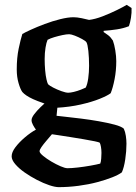

<svg xmlns="http://www.w3.org/2000/svg" viewBox="-20 -571 562 791"><path d="M222 200Q207 200 183 192Q159 184 132 170Q105 156 81.5 139.5Q58 123 43 105.5Q28 88 28 73Q28 56 43.5 35.5Q59 15 82.5 -5Q106 -25 128 -37Q122 -45 116 -56Q110 -67 110 -76Q110 -86 121 -100.5Q132 -115 147.5 -130Q163 -145 174 -153L218 -144L213 -94Q221 -93 249 -90Q277 -87 313.5 -82.5Q350 -78 387 -71.5Q424 -65 452 -57.5Q480 -50 490 -41Q496 -28 498.5 -11Q501 6 501 21Q501 52 496 85.5Q491 119 482 139Q469 149 442.5 159.5Q416 170 380.5 179.5Q345 189 303.5 194.5Q262 200 222 200ZM258 122Q275 122 301 119Q327 116 352.5 111.5Q378 107 393 103Q396 96 397 82Q398 68 398 59Q398 46 396 34.5Q394 23 391 17Q389 15 370 11Q351 7 324 2.5Q297 -2 269 -6.5Q241 -11 220.5 -14Q200 -17 194 -18Q183 -5 171 9Q159 23 151 34.5Q143 46 143 52Q143 59 157.5 71Q172 83 191.5 94.5Q211 106 229.5 114Q248 122 258 122ZM213 -127Q182 -138 157.5 -146.5Q133 -155 116.5 -162.5Q100 -170 89 -177.5Q78 -185 72 -192Q64 -203 56.5 -228.5Q49 -254 49 -285Q49 -333 57 -371Q65 -409 72 -431Q82 -437 107 -448.5Q132 -460 164 -472Q196 -484 228 -492Q260 -500 283 -500Q297 -500 316.5 -496Q336 -492 347 -489Q372 -492 402 -503.5Q432 -515 459.5 -528.5Q487 -542 502 -551L522 -538Q523 -519 519.5 -497.5Q516 -476 511 -463Q488 -454 461.5 -450Q435 -446 407 -444V-439Q415 -434 425.5 -426Q436 -418 445 -404Q451 -388 455 -363.5Q459 -339 459 -319Q459 -280 452 -244.5Q445 -209 436 -187Q423 -177 391 -164Q359 -151 313 -140.5Q267 -130 213 -127ZM261 -189Q270 -189 284.5 -192.5Q299 -196 313 -201.5Q327 -207 333 -210Q340 -223 343.5 -248.5Q347 -274 347 -300Q347 -333 344 -361Q341 -389 336 -397Q333 -402 318.5 -410Q304 -418 288.5 -424Q273 -430 265 -430Q254 -430 237.5 -426.5Q221 -423 204 -418Q187 -413 176 -407Q171 -396 167.5 -374.5Q164 -353 164 -328Q164 -304 166 -281.5Q168 -259 171.5 -244Q175 -229 178 -224Q184 -218 199.5 -210Q215 -202 233 -195.5Q251 -189 261 -189Z"/></svg>

Font: Texturina Medium 12pt SemiBold
Style: Regular
Weight: 600
Version: Version 1.002